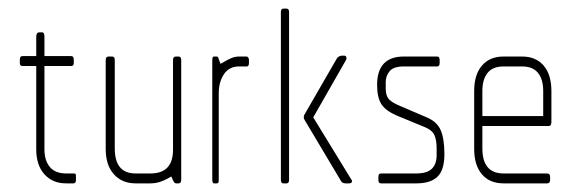

<svg xmlns="http://www.w3.org/2000/svg" viewBox="-20 -425 1339 445"><path d="M150 0H133Q102 0 83 -21Q64 -42 64 -79V-272H32Q26 -272 26 -279V-287Q26 -295 32 -295H64V-340Q64 -350 71 -350H78Q83 -350 83 -340V-295H145Q151 -295 151 -287V-279Q151 -272 145 -272H83V-79Q83 -53 95.5 -38Q108 -23 133 -23H150Q154 -23 155 -22Q156 -21 156 -16V-7Q156 0 150 0Z M394 0H388Q386 0 384 -2Q382 -4 377 -16Q362 -7 351 -3.5Q340 0 329 0H294Q263 0 244 -21Q225 -42 225 -80V-286Q225 -294 232 -294H240Q246 -294 246 -286V-81Q246 -23 294 -23H329Q381 -23 381 -78V-286Q381 -294 388 -294H394Q400 -294 400 -286V-9Q400 0 394 0Z M552 -271H534Q511 -271 499 -253Q487 -235 487 -209V-9Q487 -2 485.5 -1Q484 0 482 0H476Q472 0 472 -9V-286Q472 -294 476 -294H482Q485 -294 486 -291Q487 -288 491 -277Q508 -287 516.5 -290.5Q525 -294 535 -294H552Q553 -294 555 -292Q557 -290 557 -286V-279Q557 -271 552 -271Z M789 0H781Q773 0 770 -6L686 -147Q682 -153 686 -160L761 -290Q763 -293 766.5 -294.5Q770 -296 772 -296H778Q781 -296 782.5 -293Q784 -290 782 -286L706 -153L793 -11Q797 -6 795.5 -3Q794 0 789 0ZM644 0H637Q631 0 631 -8V-397Q631 -405 637 -405H644Q650 -405 650 -397V-8Q650 0 644 0Z M945 0H863Q857 0 857 -8V-15Q857 -23 863 -23H945Q970 -23 981 -34Q992 -45 992 -65V-81Q992 -101 986.5 -112.5Q981 -124 963 -131L900 -157Q874 -168 864 -183.5Q854 -199 854 -228Q854 -294 916 -294H993Q999 -294 999 -286V-279Q999 -271 993 -271H916Q892 -271 883 -260Q874 -249 874 -235V-220Q874 -203 881.5 -195Q889 -187 906 -180L969 -153Q993 -143 1001.5 -123Q1010 -103 1010 -68Q1010 -31 994 -15.5Q978 0 945 0Z M1252 -133H1098V-81Q1098 -23 1147 -23H1248Q1255 -23 1255 -15V-8Q1255 0 1248 0H1147Q1115 0 1097 -21Q1079 -42 1079 -80V-214Q1079 -252 1097 -273Q1115 -294 1147 -294H1190Q1222 -294 1240 -273Q1258 -252 1258 -214V-143Q1258 -133 1252 -133ZM1239 -214Q1239 -241 1227 -256Q1215 -271 1190 -271H1147Q1122 -271 1110 -256Q1098 -241 1098 -214V-156H1239Z"/></svg>

Font: Chathura Light
Style: Regular
Weight: 300
Designer: Appaji Ambarisha Darbha
Foundry: Aditya Fonts
Version: Version 1.001 2016